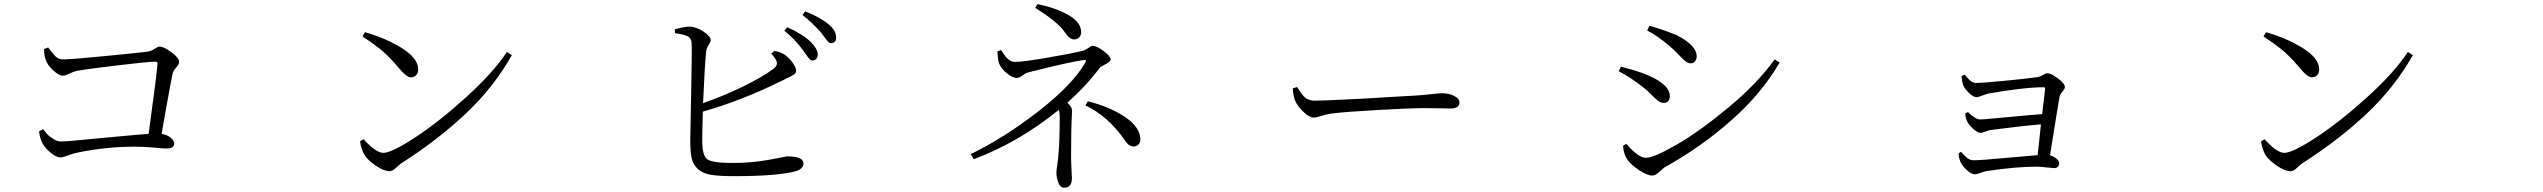

<svg xmlns="http://www.w3.org/2000/svg" viewBox="-20 -835 12040 909"><path d="M188.5 -602.5 208 -610.4Q210.9 -606.4 219.2 -595.7Q227.5 -585 231.9 -579.6Q236.3 -574.2 244.1 -566.9Q252 -559.6 260.7 -556.6Q269.5 -553.7 279.3 -553.7Q313.5 -553.7 464.8 -568.4Q616.2 -583 673.8 -589.8Q693.4 -591.8 710.4 -603Q727.5 -614.3 735.4 -614.3Q755.9 -614.3 792 -587.4Q828.1 -560.5 828.1 -542Q828.1 -531.2 814 -515.1Q799.8 -499 796.9 -485.4Q793 -465.8 784.7 -422.4Q776.4 -378.9 764.6 -312.5Q752.9 -246.1 745.1 -201.2Q770.5 -197.3 787.6 -183.6Q804.7 -169.9 804.7 -154.3Q804.7 -131.8 765.6 -131.8Q755.9 -131.8 708.5 -136.2Q661.1 -140.6 618.2 -140.6Q487.3 -140.6 355.5 -114.3Q328.1 -109.4 302.7 -99.6Q277.3 -89.8 266.6 -89.8Q246.1 -89.8 219.2 -112.3Q192.4 -134.8 181.6 -156.2Q168 -180.7 165 -212.9L183.6 -223.6Q201.2 -202.1 208.5 -194.8Q215.8 -187.5 233.9 -176.3Q252 -165 269.5 -165Q286.1 -165 364.7 -172.4Q443.4 -179.7 541 -189Q638.7 -198.2 683.6 -201.2Q721.7 -477.5 725.6 -532.2Q726.6 -543 715.8 -543Q683.6 -543 539.1 -525.9Q394.5 -508.8 341.8 -499Q331.1 -497.1 309.6 -486.8Q288.1 -476.6 278.3 -476.6Q258.8 -476.6 231 -502.9Q203.1 -529.3 197.3 -549.8Q188.5 -571.3 188.5 -602.5Z M1696.3 -662.1 1708 -682.6Q1807.6 -654.3 1883.8 -606.4Q1960 -558.6 1960 -505.9Q1960 -489.3 1950.2 -479Q1940.4 -468.8 1924.8 -468.8Q1905.3 -468.8 1870.1 -510.7Q1832 -556.6 1795.9 -588.9Q1759.8 -621.1 1696.3 -662.1ZM1794.9 -111.3Q1834 -111.3 1945.8 -184.6Q2057.6 -257.8 2185.5 -373.5Q2313.5 -489.3 2379.9 -588.9L2403.3 -574.2Q2318.4 -422.9 2186.5 -298.3Q2054.7 -173.8 1877.9 -60.5Q1873 -57.6 1855.5 -41Q1837.9 -24.4 1825.2 -24.4Q1797.9 -24.4 1759.8 -50.3Q1721.7 -76.2 1706.1 -100.6Q1689.5 -128.9 1684.6 -166L1701.2 -175.8Q1759.8 -111.3 1794.9 -111.3Z M3630.9 -581.1 3646.5 -593.8Q3674.8 -588.9 3693.4 -577.1Q3714.8 -562.5 3731.9 -539.1Q3749 -515.6 3749 -500Q3749 -494.1 3746.6 -489.7Q3744.1 -485.4 3737.3 -481Q3730.5 -476.6 3724.1 -473.6Q3717.8 -470.7 3705.6 -464.4Q3693.4 -458 3684.6 -454.1Q3491.2 -358.4 3307.6 -306.6Q3304.7 -216.8 3304.7 -168Q3304.7 -96.7 3329.6 -80.1Q3354.5 -63.5 3447.3 -63.5Q3542 -63.5 3623.5 -79.1Q3705.1 -94.7 3707 -94.7Q3784.2 -94.7 3784.2 -60.5Q3784.2 -38.1 3751 -25.4Q3666 -1 3454.1 -1Q3384.8 -1 3346.2 -7.3Q3307.6 -13.7 3284.7 -34.2Q3261.7 -54.7 3254.9 -85Q3248 -115.2 3248 -171.9Q3248 -205.1 3252.4 -407.7Q3256.8 -610.4 3253.9 -636.7Q3251 -656.2 3234.4 -664.1Q3217.8 -671.9 3175.8 -677.7L3174.8 -696.3Q3228.5 -710 3246.1 -709Q3276.4 -708 3310.5 -685.5Q3344.7 -663.1 3344.7 -644.5Q3344.7 -636.7 3335 -622.1Q3325.2 -607.4 3323.2 -590.8Q3316.4 -526.4 3308.6 -346.7Q3409.2 -381.8 3501.5 -427.2Q3593.8 -472.7 3642.6 -509.8Q3665 -527.3 3655.3 -547.9Q3649.4 -562.5 3630.9 -581.1ZM3693.4 -689.5 3707 -706.1Q3781.2 -672.9 3819.3 -635.7Q3852.5 -600.6 3851.6 -576.2Q3851.6 -563.5 3843.8 -555.7Q3835.9 -547.9 3825.2 -548.8Q3818.4 -548.8 3813 -554.7Q3807.6 -560.5 3796.9 -575.7Q3786.1 -590.8 3781.2 -597.7Q3744.1 -649.4 3693.4 -689.5ZM3779.3 -763.7 3792 -781.2Q3866.2 -752 3904.3 -718.8Q3939.5 -688.5 3938.5 -657.2Q3938.5 -630.9 3914.1 -630.9Q3907.2 -630.9 3901.4 -636.7Q3895.5 -642.6 3884.3 -657.7Q3873 -672.9 3867.2 -680.7Q3823.2 -730.5 3779.3 -763.7Z M4880.9 -797.9 4891.6 -815.4Q4976.6 -798.8 5037.6 -764.2Q5098.6 -729.5 5098.6 -682.6Q5098.6 -668.9 5089.8 -658.7Q5081.1 -648.4 5065.4 -648.4Q5055.7 -648.4 5046.4 -654.8Q5037.1 -661.1 5031.7 -668Q5026.4 -674.8 5014.6 -691.4Q4978.5 -737.3 4880.9 -797.9ZM4702.1 -591.8 4719.7 -597.7Q4720.7 -595.7 4726.1 -587.9Q4731.4 -580.1 4733.9 -576.7Q4736.3 -573.2 4741.7 -566.4Q4747.1 -559.6 4751.5 -556.6Q4755.9 -553.7 4761.2 -549.3Q4766.6 -544.9 4772.5 -543.5Q4778.3 -542 4785.2 -542Q4823.2 -542 4939.5 -562Q5055.7 -582 5102.5 -593.8Q5119.1 -597.7 5132.8 -607.9Q5146.5 -618.2 5152.3 -618.2Q5171.9 -618.2 5205.1 -593.3Q5238.3 -568.4 5238.3 -553.7Q5238.3 -543 5214.4 -531.2Q5190.4 -519.5 5186.5 -513.7Q5120.1 -425.8 5033.2 -348.6Q5055.7 -329.1 5055.7 -310.5Q5055.7 -303.7 5054.2 -280.3Q5052.7 -256.8 5051.8 -206.1Q5050.8 -155.3 5050.8 -83Q5050.8 -65.4 5052.7 -33.2Q5054.7 -1 5054.7 8.8Q5054.7 53.7 5018.6 53.7Q5000 53.7 4990.7 29.8Q4981.4 5.9 4981.4 -18.6Q4981.4 -28.3 4984.4 -46.9Q4987.3 -65.4 4989.3 -84Q4997.1 -157.2 4997.1 -276.4Q4997.1 -302.7 4993.2 -315.4Q4803.7 -161.1 4589.8 -81.1L4576.2 -105.5Q4736.3 -183.6 4897 -308.6Q5057.6 -433.6 5117.2 -537.1Q5122.1 -545.9 5121.1 -548.8Q5120.1 -551.8 5110.4 -550.8Q5044.9 -542 4851.6 -493.2Q4835.9 -489.3 4820.3 -477.5Q4804.7 -465.8 4793 -465.8Q4774.4 -465.8 4748 -487.3Q4721.7 -508.8 4711.9 -530.3Q4704.1 -545.9 4702.1 -591.8ZM5119.1 -335.9 5129.9 -355.5Q5236.3 -329.1 5307.6 -280.3Q5378.9 -231.4 5378.9 -173.8Q5378.9 -160.2 5369.6 -150.9Q5360.4 -141.6 5346.7 -141.6Q5323.2 -141.6 5303.7 -172.9Q5226.6 -284.2 5119.1 -335.9Z M6100.6 -417 6121.1 -422.9Q6122.1 -420.9 6127.9 -412.1Q6133.8 -403.3 6135.7 -400.9Q6137.7 -398.4 6142.6 -391.1Q6147.5 -383.8 6149.9 -381.8Q6152.3 -379.9 6157.7 -374.5Q6163.1 -369.1 6167 -367.2Q6170.9 -365.2 6176.8 -362.8Q6182.6 -360.4 6188.5 -359.4Q6194.3 -358.4 6201.2 -358.4Q6240.2 -358.4 6349.1 -363.8Q6458 -369.1 6565.9 -376Q6673.8 -382.8 6685.5 -382.8Q6718.8 -384.8 6755.9 -389.2Q6793 -393.6 6806.6 -393.6Q6837.9 -393.6 6863.8 -381.3Q6889.6 -369.1 6889.6 -349.6Q6889.6 -321.3 6845.7 -321.3Q6831.1 -321.3 6789.6 -322.3Q6748 -323.2 6714.8 -323.2Q6665 -323.2 6507.8 -314.5Q6350.6 -305.7 6295.9 -298.8Q6265.6 -295.9 6239.3 -287.1Q6212.9 -278.3 6199.2 -278.3Q6178.7 -278.3 6149.9 -306.2Q6121.1 -334 6110.4 -361.3Q6102.5 -382.8 6100.6 -417Z M7882.8 -618.2Q7827.1 -666 7778.3 -690.4L7789.1 -712.9Q7844.7 -698.2 7915 -669.9Q8012.7 -621.1 8012.7 -568.4Q8012.7 -554.7 8004.9 -544.9Q7997.1 -535.2 7984.4 -535.2Q7971.7 -535.2 7959 -545.4Q7946.3 -555.7 7924.3 -579.1Q7902.3 -602.5 7882.8 -618.2ZM7772.5 -87.9Q7809.6 -87.9 7917.5 -149.9Q8025.4 -211.9 8162.1 -325.2Q8298.8 -438.5 8381.8 -553.7L8405.3 -539.1Q8323.2 -395.5 8178.7 -267.1Q8034.2 -138.7 7859.4 -42Q7856.4 -40 7836.9 -22Q7817.4 -3.9 7801.8 -3.9Q7779.3 -3.9 7741.2 -28.8Q7703.1 -53.7 7685.5 -78.1Q7667 -103.5 7664.1 -144.5L7679.7 -154.3Q7736.3 -87.9 7772.5 -87.9ZM7654.3 -519.5Q7885.7 -461.9 7885.7 -378.9Q7885.7 -366.2 7878.4 -356.9Q7871.1 -347.7 7857.4 -347.7Q7843.8 -347.7 7831.1 -356.9Q7818.4 -366.2 7797.9 -387.2Q7777.3 -408.2 7757.8 -422.9Q7704.1 -465.8 7643.6 -498Z M9266.6 -475.6 9282.2 -481.4Q9283.2 -480.5 9288.6 -474.1Q9293.9 -467.8 9295.4 -465.8Q9296.9 -463.9 9301.8 -459Q9306.6 -454.1 9309.6 -452.1Q9312.5 -450.2 9316.9 -447.3Q9321.3 -444.3 9326.2 -443.4Q9331.1 -442.4 9335.9 -442.4Q9368.2 -442.4 9477.5 -453.1Q9586.9 -463.9 9625 -469.7Q9638.7 -471.7 9651.9 -480Q9665 -488.3 9672.9 -488.3Q9690.4 -488.3 9723.1 -463.9Q9755.9 -439.5 9755.9 -422.9Q9755.9 -414.1 9744.1 -400.9Q9732.4 -387.7 9730.5 -376Q9720.7 -320.3 9685.5 -99.6Q9703.1 -94.7 9715.8 -84Q9728.5 -73.2 9728.5 -63.5Q9728.5 -39.1 9705.1 -39.1Q9699.2 -39.1 9669.4 -42.5Q9639.6 -45.9 9621.1 -45.9Q9520.5 -45.9 9380.9 -24.4Q9374 -22.5 9355.5 -16.1Q9336.9 -9.8 9330.1 -9.8Q9312.5 -9.8 9290.5 -30.8Q9268.6 -51.8 9261.7 -68.4Q9252.9 -87.9 9252.9 -109.4L9264.6 -116.2Q9265.6 -115.2 9271.5 -108.4Q9277.3 -101.6 9279.3 -100.1Q9281.2 -98.6 9286.6 -93.3Q9292 -87.9 9294.9 -85.9Q9297.9 -84 9303.2 -81.1Q9308.6 -78.1 9314 -77.1Q9319.3 -76.2 9325.2 -76.2Q9354.5 -76.2 9477.1 -87.4Q9599.6 -98.6 9627 -100.6Q9629.9 -122.1 9634.8 -172.9Q9639.6 -223.6 9642.6 -246.1Q9565.4 -240.2 9405.3 -219.7Q9393.6 -217.8 9378.9 -211.9Q9364.3 -206.1 9357.4 -206.1Q9342.8 -206.1 9323.2 -223.6Q9303.7 -241.2 9294.9 -256.8Q9286.1 -271.5 9284.2 -297.9L9296.9 -304.7Q9332 -269.5 9355.5 -269.5Q9368.2 -269.5 9419.4 -274.4Q9470.7 -279.3 9540 -285.6Q9609.4 -292 9648.4 -294.9Q9650.4 -314.5 9653.8 -341.3Q9657.2 -368.2 9659.2 -385.7Q9661.1 -403.3 9662.1 -414.1Q9663.1 -421.9 9655.3 -421.9Q9561.5 -421.9 9391.6 -391.6Q9382.8 -389.6 9364.3 -382.3Q9345.7 -375 9337.9 -375Q9321.3 -375 9299.8 -397Q9278.3 -418.9 9273.4 -434.6Q9268.6 -450.2 9266.6 -475.6Z M10696.3 -662.1 10708 -682.6Q10807.6 -654.3 10883.8 -606.4Q10960 -558.6 10960 -505.9Q10960 -489.3 10950.2 -479Q10940.4 -468.8 10924.8 -468.8Q10905.3 -468.8 10870.1 -510.7Q10832 -556.6 10795.9 -588.9Q10759.8 -621.1 10696.3 -662.1ZM10794.9 -111.3Q10834 -111.3 10945.8 -184.6Q11057.6 -257.8 11185.5 -373.5Q11313.5 -489.3 11379.9 -588.9L11403.3 -574.2Q11318.4 -422.9 11186.5 -298.3Q11054.7 -173.8 10877.9 -60.5Q10873 -57.6 10855.5 -41Q10837.9 -24.4 10825.2 -24.4Q10797.9 -24.4 10759.8 -50.3Q10721.7 -76.2 10706.1 -100.6Q10689.5 -128.9 10684.6 -166L10701.2 -175.8Q10759.8 -111.3 10794.9 -111.3Z"/></svg>

Font: Bpmf Zihi Serif Regular
Style: Regular
Weight: 400
Foundry: But Ko
Version: Version 1.320